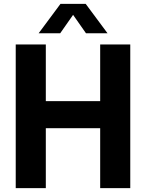

<svg xmlns="http://www.w3.org/2000/svg" viewBox="-20 -969 752 989"><path d="M61 0V-740H216V-448H496V-740H651V0H496V-308.5H216V0ZM179 -797.5 291.5 -949H421.5L534 -797.5H423L356.5 -892.5L290 -797.5Z"/></svg>

Font: Encode Sans SmCnd
Style: Bold
Weight: 700
Width: 4
Designer: Multiple Designers
Foundry: Impallari Type
Version: Version 3.002; ttfautohint (v1.8.3) -l 8 -r 50 -G 200 -x 14 